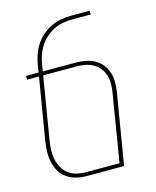

<svg xmlns="http://www.w3.org/2000/svg" viewBox="-111 -812 722 888"><g transform="rotate(-15 250.0 -367.5)"><path d="M372 0H194Q168 0 143.5 -6Q119 -12 99 -26Q79 -40 67 -61Q55 -82 49.5 -106.5Q44 -131 45 -156.5Q46 -182 50 -208L99 -502H42V-520H102L107 -553Q111 -577 119 -601Q127 -625 141 -647Q155 -669 175 -686.5Q195 -704 218.5 -715Q242 -726 266.5 -730.5Q291 -735 315 -735H404V-717H315Q293 -717 270.5 -713Q248 -709 227 -698.5Q206 -688 188 -672Q170 -656 157.5 -636Q145 -616 137.5 -594Q130 -572 127 -550L122 -520H280Q304 -520 327 -515.5Q350 -511 370 -500Q390 -489 404 -471.5Q418 -454 425 -432Q432 -410 432 -386Q432 -362 428 -338ZM194 -18H355L408 -341Q412 -362 412 -383.5Q412 -405 406 -424Q400 -443 388 -458.5Q376 -474 358.5 -484Q341 -494 321 -498Q301 -502 280 -502H119L70 -205Q66 -182 65 -159Q64 -136 68.5 -114.5Q73 -93 83.5 -74Q94 -55 111 -42Q128 -29 149.5 -23.5Q171 -18 194 -18Z"/></g></svg>

Font: Iosevka Thin Oblique
Style: Regular
Weight: 100
Italic angle: -9°
Monospace: yes
Designer: Belleve Invis
Foundry: Belleve Invis
Version: Version 32.5.0; ttfautohint (v1.8.4)